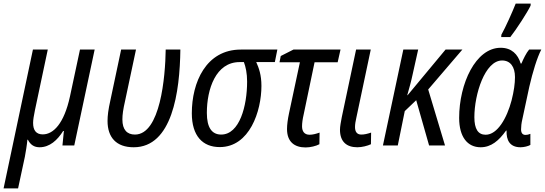

<svg xmlns="http://www.w3.org/2000/svg" viewBox="-58 -813 3045 1073"><path d="M-38 240H43L81 63C86 37 93 -6 95 -32H98C112 -4 133 10 163 10C220 10 263 -30 295 -81H299L291 0H357L471 -536H389L333 -274C300 -122 240 -62 181 -62C144 -62 127 -85 127 -126C127 -144 131 -166 137 -196L209 -536H126Z M689 10C904 10 947 -297 950 -536H868C866 -383 838 -61 696 -61C652 -61 626 -88 626 -145C626 -172 630 -201 641 -249L702 -536H619L559 -253C547 -200 543 -166 543 -137C543 -45 592 10 689 10Z M1170 9C1337 9 1403 -192 1403 -333C1403 -394 1389 -433 1374 -466H1478L1492 -536H1288C1093 -536 1014 -352 1014 -180C1014 -53 1075 9 1170 9ZM1178 -61C1126 -61 1098 -100 1098 -182C1098 -315 1148 -466 1281 -466H1305C1315 -440 1323 -403 1323 -357C1323 -221 1281 -61 1178 -61Z M1650 11C1676 11 1709 3 1727 -7L1728 -72C1708 -65 1690 -60 1672 -60C1643 -60 1630 -79 1630 -107C1630 -125 1633 -147 1639 -173L1700 -465H1829L1845 -536H1582L1511 -500L1504 -465H1618L1557 -179C1550 -146 1546 -115 1546 -92C1546 -20 1588 11 1650 11Z M1939 10C1965 10 1996 2 2015 -7L2016 -72C1995 -65 1978 -61 1961 -61C1936 -61 1926 -78 1926 -103C1926 -118 1929 -136 1933 -153L2014 -536H1932L1852 -158C1847 -131 1842 -106 1842 -88C1842 -20 1880 10 1939 10Z M2082 0H2165L2204 -192L2268 -253L2340 0H2429L2335 -313L2526 -536H2432L2220 -281H2218C2228 -317 2240 -358 2248 -397L2279 -536H2196Z M2743 -606H2794C2828 -649 2890 -745 2907 -781L2908 -793H2824C2806 -747 2768 -662 2744 -619ZM2628 10C2687 10 2730 -27 2770 -83H2773C2771 -31 2790 10 2851 10C2870 10 2894 4 2906 -3V-65C2897 -61 2887 -59 2879 -59C2863 -59 2854 -69 2854 -90C2854 -105 2856 -125 2861 -146L2900 -328C2919 -411 2944 -492 2967 -536H2899C2883 -517 2867 -484 2856 -458H2852C2836 -510 2801 -546 2740 -546C2600 -546 2508 -345 2508 -154C2508 -47 2555 10 2628 10ZM2656 -60C2614 -60 2593 -92 2593 -158C2593 -286 2652 -475 2748 -475C2794 -475 2820 -440 2820 -382C2820 -346 2814 -303 2801 -252C2775 -153 2722 -60 2656 -60Z"/></svg>

Font: Noto Sans Display SemiCondensed
Style: Italic
Weight: 400
Width: 4
Italic angle: -12°
Designer: Monotype Design Team
Foundry: Monotype Imaging Inc.
Version: Version 1.900